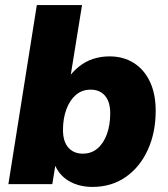

<svg xmlns="http://www.w3.org/2000/svg" viewBox="-20 -725 660 756"><path d="M344 11Q291 11 251 -12.5Q211 -36 194 -81H199L186 0H13L125 -705H303L256 -414H246Q265 -442 290.5 -462.5Q316 -483 346.5 -493Q377 -503 411 -503Q466 -503 507 -477Q548 -451 570.5 -403Q593 -355 593 -289Q593 -203 562 -135Q531 -67 475 -28Q419 11 344 11ZM306 -120Q340 -120 364 -140.5Q388 -161 401 -197Q414 -233 414 -279Q414 -324 393.5 -348Q373 -372 337 -372Q303 -372 279 -351.5Q255 -331 241.5 -295Q228 -259 228 -213Q228 -168 249 -144Q270 -120 306 -120Z"/></svg>

Font: Nunito Sans 12pt Black
Style: Italic
Weight: 900
Italic angle: -9°
Designer: Vernon Adams
Foundry: Vernon Adams
Version: Version 3.101;gftools[0.9.27]